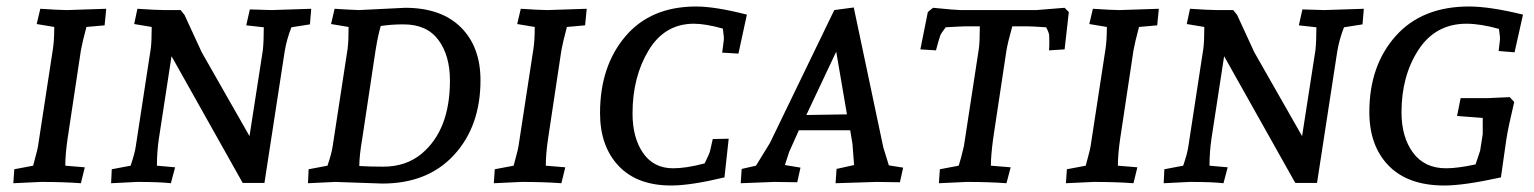

<svg xmlns="http://www.w3.org/2000/svg" viewBox="-20 -560 4721 591"><path d="M307 -533 302 -482 246 -477Q233 -428 229 -405L188 -133Q181 -85 181 -50L241 -45L229 4Q176 0 106 0L21 4L24 -39L82 -50Q82 -51 89 -76.5Q96 -102 97 -110L143 -410Q147 -436 147 -477L93 -486L104 -533Q164 -529 186 -529Z M486 -529H536L548 -514Q593 -416 601 -399L748 -141L789 -405Q792 -432 792 -476L738 -482L749 -531L816 -529L938 -533L934 -485L877 -476Q862 -438 856 -400L794 3H727L508 -387L469 -133Q463 -92 463 -50L519 -45L506 4Q472 0 402 0L322 4L324 -39L382 -50Q395 -88 398 -110L444 -410Q447 -432 447 -477L393 -486L403 -533Q463 -529 486 -529Z M1085 -529 1227 -536Q1338 -536 1398.5 -476Q1459 -416 1459 -313Q1459 -172 1378 -83.5Q1297 5 1157 5L1012 0L928 4L930 -39L988 -50Q1001 -88 1004 -110L1050 -410Q1053 -432 1053 -477L999 -486L1010 -533Q1055 -530 1085 -529ZM1222 -485Q1184 -485 1152 -480Q1144 -454 1136 -405L1095 -133Q1086 -81 1086 -49Q1116 -47 1160 -47Q1230 -47 1278 -87Q1365 -160 1365 -312Q1365 -389 1329.5 -437Q1294 -485 1222 -485Z M1786 -533 1781 -482 1725 -477Q1712 -428 1708 -405L1667 -133Q1660 -85 1660 -50L1720 -45L1708 4Q1655 0 1585 0L1500 4L1503 -39L1561 -50Q1561 -51 1568 -76.5Q1575 -102 1576 -110L1622 -410Q1626 -436 1626 -477L1572 -486L1583 -533Q1643 -529 1665 -529Z M2046 11Q1941 11 1884 -49.5Q1827 -110 1827 -212Q1827 -356 1905 -448Q1983 -540 2123 -540Q2181 -540 2279 -515L2253 -395L2203 -398L2208 -437Q2209 -444 2205 -472Q2151 -487 2116 -487Q2026 -487 1976.5 -405Q1927 -323 1927 -211Q1927 -136 1959.5 -89Q1992 -42 2052 -42Q2092 -42 2149 -57Q2165 -89 2166 -97L2174 -132L2223 -133L2210 -14Q2106 11 2046 11Z M2760 -44 2750 1Q2704 0 2678 0L2552 4L2555 -40L2609 -52L2604 -117L2597 -159H2439L2409 -92L2396 -52L2444 -44L2434 1Q2391 0 2363 0L2260 4L2263 -40L2307 -50L2350 -120L2548 -529L2608 -537L2699 -106L2716 -51ZM2554 -401 2462 -206 2587 -208Z M3200 -476Q3155 -479 3141 -479H3096Q3083 -433 3078 -405L3037 -133Q3030 -80 3030 -50L3091 -45L3078 4Q3025 0 2955 0L2870 4L2873 -39L2931 -50Q2938 -71 2947 -110L2993 -410Q2996 -431 2996 -479H2953Q2942 -479 2891 -476Q2877 -458 2874 -450Q2871 -442 2861 -405L2813 -408L2836 -523L2852 -536Q2923 -529 2937 -529H3170L3257 -536L3270 -523L3257 -408L3209 -405Q3210 -417 3210 -429Q3210 -441 3209.5 -450.5Q3209 -460 3200 -476Z M3547 -533 3542 -482 3486 -477Q3473 -428 3469 -405L3428 -133Q3421 -85 3421 -50L3481 -45L3469 4Q3416 0 3346 0L3261 4L3264 -39L3322 -50Q3322 -51 3329 -76.5Q3336 -102 3337 -110L3383 -410Q3387 -436 3387 -477L3333 -486L3344 -533Q3404 -529 3426 -529Z M3726 -529H3776L3788 -514Q3833 -416 3841 -399L3988 -141L4029 -405Q4032 -432 4032 -476L3978 -482L3989 -531L4056 -529L4178 -533L4174 -485L4117 -476Q4102 -438 4096 -400L4034 3H3967L3748 -387L3709 -133Q3703 -92 3703 -50L3759 -45L3746 4Q3712 0 3642 0L3562 4L3564 -39L3622 -50Q3635 -88 3638 -110L3684 -410Q3687 -432 3687 -477L3633 -486L3643 -533Q3703 -529 3726 -529Z M4502 -540Q4566 -540 4668 -515L4642 -399L4593 -403L4597 -437Q4598 -443 4594 -471Q4537 -487 4494 -487Q4399 -487 4346.5 -407Q4294 -327 4294 -214Q4294 -138 4329.5 -90Q4365 -42 4431 -42Q4467 -42 4522 -54Q4535 -92 4536 -96L4544 -147V-197L4465 -203L4476 -258H4561L4627 -261L4641 -246Q4623 -171 4617 -133L4600 -14Q4487 11 4426 11Q4314 11 4254.5 -50Q4195 -111 4195 -215Q4195 -358 4276 -449Q4357 -540 4502 -540Z"/></svg>

Font: Andada SC
Style: Italic
Weight: 400
Italic angle: -8.29999°
Designer: Carolina Giovagnoli
Foundry: Carolina Giovagnoli
Version: Version 1.003